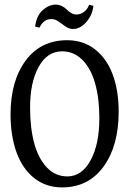

<svg xmlns="http://www.w3.org/2000/svg" viewBox="-20 -795 569 835"><path d="M250 20Q179.7 20 128.7 -20.5Q77.6 -61 51.8 -132.6Q25.9 -204.1 25.9 -297.9Q25.9 -442.9 91.6 -531.5Q157.2 -620.1 272 -620.1Q342.3 -620.1 393.3 -580.3Q444.3 -540.5 470.2 -470.7Q496.1 -400.9 496.1 -309.1Q496.1 -161.1 430.4 -70.6Q364.7 20 250 20ZM110.8 -327.1Q110.8 -238.8 128.9 -171.9Q147 -105 184.1 -66.4Q221.2 -27.8 272.9 -27.8Q335.9 -27.8 374 -97.9Q412.1 -168 412.1 -280.8Q412.1 -366.7 393.8 -431.9Q375.5 -497.1 338.4 -534.4Q301.3 -571.8 250 -571.8Q185.5 -571.8 148.2 -504.4Q110.8 -437 110.8 -327.1ZM132.8 -679.2Q138.7 -727.1 165.8 -751Q192.9 -774.9 222.2 -774.9Q236.8 -774.9 249.8 -768.3Q262.7 -761.7 270.5 -753.4Q278.3 -745.1 289.3 -738.5Q300.3 -731.9 312 -731.9Q330.1 -731.9 345.5 -743.4Q360.8 -754.9 367.2 -773.9L386.2 -770Q381.8 -729 355.2 -699Q328.6 -668.9 297.9 -668.9Q280.8 -668.9 265.1 -679.7Q249.5 -690.4 234.9 -701.2Q220.2 -711.9 205.1 -711.9Q194.8 -711.9 187.3 -710Q179.7 -708 169.4 -699.5Q159.2 -690.9 151.9 -674.8Z"/></svg>

Font: Halibut Cnd
Style: Regular
Weight: 400
Width: 3
Designer: Matteo Maggi
Foundry: Collletttivo
Version: Version 3.080 | FøM Fix